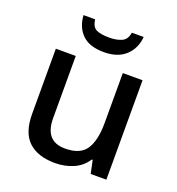

<svg xmlns="http://www.w3.org/2000/svg" viewBox="-136 -858 900 978"><g transform="rotate(20 313.5 -369.0)"><path d="M546 -539V0H461L446 -71H441Q414 -29 368.5 -9.5Q323 10 271 10Q177 10 126.5 -37Q76 -84 76 -186V-539H184V-202Q184 -77 293 -77Q376 -77 407.5 -126Q439 -175 439 -267V-539ZM476 -748Q471 -685 428.5 -645.5Q386 -606 311 -606Q233 -606 193.5 -644.5Q154 -683 150 -748H213Q218 -707 242.5 -696Q267 -685 312 -685Q350 -685 378 -697Q406 -709 412 -748Z"/></g></svg>

Font: Noto Sans Meetei Mayek Medium
Style: Regular
Weight: 500
Designer: Monotype Design Team and Neelakash Kshetrimayum
Foundry: Monotype Imaging Inc.
Version: Version 2.002; ttfautohint (v1.8.4.7-5d5b)